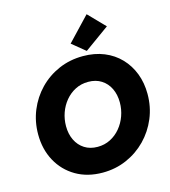

<svg xmlns="http://www.w3.org/2000/svg" viewBox="-138 -1085 1061 1201"><g transform="rotate(-15 392.0 -484.5)"><path d="M377.9 7.8Q279.3 7.8 205.1 -35.6Q130.9 -79.1 89.6 -155Q48.3 -231 48.3 -327.6Q48.3 -409.7 78.1 -482.2Q107.9 -554.7 161.6 -610.1Q215.3 -665.5 287.6 -697Q359.9 -728.5 444.8 -728.5Q520.5 -728.5 581.3 -703.6Q642.1 -678.7 685.3 -633.5Q728.5 -588.4 751.7 -527.8Q774.9 -467.3 774.9 -395.5Q774.9 -312 744.4 -239Q713.9 -166 659.7 -110.6Q605.5 -55.2 533.4 -23.7Q461.4 7.8 377.9 7.8ZM388.7 -156.2Q434.1 -156.2 471.7 -175.5Q509.3 -194.8 536.6 -227.8Q564 -260.7 578.9 -302.5Q593.8 -344.2 593.8 -389.2Q593.8 -439.9 574.7 -479.5Q555.7 -519 520 -541.7Q484.4 -564.5 435.1 -564.5Q389.2 -564.5 351.6 -545.2Q314 -525.9 286.6 -492.9Q259.3 -460 244.6 -418.5Q230 -377 230 -332Q230 -281.2 249.3 -241.5Q268.6 -201.7 304.2 -179Q339.8 -156.2 388.7 -156.2ZM477.5 -753.4 391.6 -823.7 535.6 -975.6 638.7 -869.6Z"/></g></svg>

Font: Reddit Sans Black
Style: Italic
Weight: 900
Italic angle: -11.25°
Designer: Stephen Hutchings
Version: Version 1.013